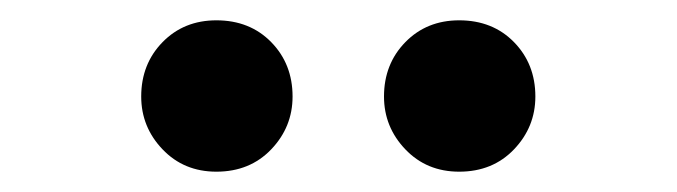

<svg xmlns="http://www.w3.org/2000/svg" viewBox="-20 -820 666 189"><path d="M193 -651Q161 -651 140 -673Q119 -695 119 -725Q119 -757 140 -778.5Q161 -800 193 -800Q226 -800 247 -778.5Q268 -757 268 -725Q268 -695 247 -673Q226 -651 193 -651ZM432 -651Q400 -651 379 -673Q358 -695 358 -725Q358 -757 379 -778.5Q400 -800 432 -800Q465 -800 486 -778.5Q507 -757 507 -725Q507 -695 486 -673Q465 -651 432 -651Z"/></svg>

Font: Noto Sans KR
Style: Bold
Weight: 700
Designer: Ryoko NISHIZUKA  (kana, bopomofo & ideographs); Paul D. Hunt (Latin, Greek & Cyrillic); Sandoll Communications , Soo-you
Foundry: Adobe
Version: Version 2.004-H2;hotconv 1.0.118;makeotfexe 2.5.65603